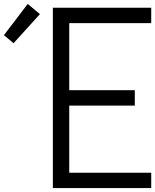

<svg xmlns="http://www.w3.org/2000/svg" viewBox="-102 -956 789 976"><path d="M39.1 -936.2 100.9 -884.1 -33.2 -736.3 -82 -777.3ZM166.7 -916.7H666.7V-838.5H250V-497.4H583.3V-419.3H250V-78.1H666.7V0H166.7Z"/></svg>

Font: Monoid
Style: Regular
Weight: 400
Width: 4
Monospace: yes
Designer: Andreas Larsen (@larsenwork)
Version: Version 0.61